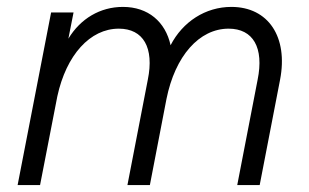

<svg xmlns="http://www.w3.org/2000/svg" viewBox="-20 -536 895 556"><path d="M726 -305 667 0H732L791 -305C815 -429 757 -516 650 -516C575 -516 509 -473 474 -405C459 -473 409 -516 336 -516C270 -516 213 -482 178 -424L193 -500H128L31 0H96L146 -257C172 -377 241 -453 324 -453C395 -453 427 -398 408 -305L349 0H414L462 -249C487 -374 557 -453 642 -453C713 -453 745 -398 726 -305Z"/></svg>

Font: Uncut Sans Book Italic
Style: Regular
Weight: 350
Italic angle: -11°
Designer: Kasper Nordkvist
Foundry: UNCUT.wtf
Version: Version 1.304;Glyphs 3.2 (3246)